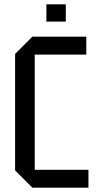

<svg xmlns="http://www.w3.org/2000/svg" viewBox="-20 -870 455 890"><path d="M50 -80V-620L130 -700H380V-617H141V-83H390V0H130ZM195 -770V-850H285V-770Z"/></svg>

Font: Tektur SemiCondensed
Style: Regular
Weight: 400
Width: 4
Designer: Adam Jagosz
Foundry: Adam Jagosz
Version: Version 1.005;gftools[0.9.30]